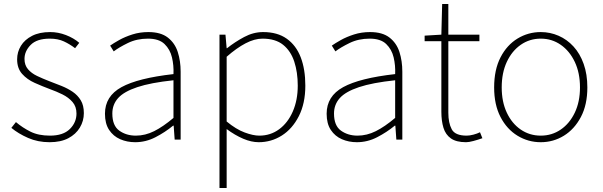

<svg xmlns="http://www.w3.org/2000/svg" viewBox="-20 -701 3028 964"><path d="M229 13Q170 13 121 -8.5Q72 -30 37 -59L60 -88Q93 -60 133 -40Q173 -20 231 -20Q297 -20 330.5 -53Q364 -86 364 -131Q364 -166 344 -189Q324 -212 293.5 -227Q263 -242 232 -253Q192 -268 154 -285Q116 -302 91 -330Q66 -358 66 -403Q66 -440 85 -471Q104 -502 141 -521Q178 -540 232 -540Q272 -540 311 -525Q350 -510 378 -486L357 -459Q331 -479 301 -493Q271 -507 230 -507Q165 -507 134 -475.5Q103 -444 103 -405Q103 -374 120.5 -353.5Q138 -333 166.5 -319.5Q195 -306 226 -294Q258 -282 289 -269.5Q320 -257 345 -240Q370 -223 385.5 -197.5Q401 -172 401 -133Q401 -94 381 -60.5Q361 -27 323 -7Q285 13 229 13Z M659 13Q618 13 583.5 -2Q549 -17 528 -48.5Q507 -80 507 -130Q507 -218 590 -263.5Q673 -309 851 -329Q853 -372 843.5 -412.5Q834 -453 806 -480Q778 -507 723 -507Q667 -507 622 -485Q577 -463 551 -443L533 -472Q550 -484 578.5 -500Q607 -516 644.5 -528Q682 -540 725 -540Q787 -540 822.5 -512.5Q858 -485 872.5 -440Q887 -395 887 -341V0H857L852 -70H849Q809 -37 760.5 -12Q712 13 659 13ZM662 -20Q709 -20 754 -42.5Q799 -65 851 -109V-298Q737 -286 669.5 -263.5Q602 -241 573 -208.5Q544 -176 544 -131Q544 -70 579 -45Q614 -20 662 -20Z M1082 243V-527H1112L1118 -459H1120Q1159 -490 1205.5 -515Q1252 -540 1301 -540Q1373 -540 1420 -506.5Q1467 -473 1490 -413Q1513 -353 1513 -271Q1513 -182 1480.5 -118Q1448 -54 1395 -20.5Q1342 13 1279 13Q1242 13 1201 -4.5Q1160 -22 1118 -53V46V243ZM1282 -20Q1338 -20 1381.5 -52Q1425 -84 1450 -141Q1475 -198 1475 -271Q1475 -338 1457.5 -391.5Q1440 -445 1401.5 -476Q1363 -507 1298 -507Q1258 -507 1213 -483.5Q1168 -460 1118 -416V-91Q1165 -52 1208 -36Q1251 -20 1282 -20Z M1772 13Q1731 13 1696.5 -2Q1662 -17 1641 -48.5Q1620 -80 1620 -130Q1620 -218 1703 -263.5Q1786 -309 1964 -329Q1966 -372 1956.5 -412.5Q1947 -453 1919 -480Q1891 -507 1836 -507Q1780 -507 1735 -485Q1690 -463 1664 -443L1646 -472Q1663 -484 1691.5 -500Q1720 -516 1757.5 -528Q1795 -540 1838 -540Q1900 -540 1935.5 -512.5Q1971 -485 1985.5 -440Q2000 -395 2000 -341V0H1970L1965 -70H1962Q1922 -37 1873.5 -12Q1825 13 1772 13ZM1775 -20Q1822 -20 1867 -42.5Q1912 -65 1964 -109V-298Q1850 -286 1782.5 -263.5Q1715 -241 1686 -208.5Q1657 -176 1657 -131Q1657 -70 1692 -45Q1727 -20 1775 -20Z M2320 13Q2271 13 2244 -6Q2217 -25 2206.5 -59.5Q2196 -94 2196 -140V-494H2112V-522L2196 -527L2200 -681H2231V-527H2387V-494H2231V-135Q2231 -84 2248 -52Q2265 -20 2323 -20Q2338 -20 2357 -25Q2376 -30 2390 -37L2402 -7Q2379 1 2356.5 7Q2334 13 2320 13Z M2695 13Q2632 13 2578.5 -19.5Q2525 -52 2493 -113.5Q2461 -175 2461 -262Q2461 -351 2493 -413Q2525 -475 2578.5 -507.5Q2632 -540 2695 -540Q2742 -540 2784.5 -521.5Q2827 -503 2859.5 -467.5Q2892 -432 2910.5 -380Q2929 -328 2929 -262Q2929 -175 2896.5 -113.5Q2864 -52 2811 -19.5Q2758 13 2695 13ZM2695 -20Q2751 -20 2795.5 -50.5Q2840 -81 2866 -135.5Q2892 -190 2892 -262Q2892 -335 2866 -390Q2840 -445 2795.5 -476Q2751 -507 2695 -507Q2639 -507 2594.5 -476Q2550 -445 2524.5 -390Q2499 -335 2499 -262Q2499 -190 2524.5 -135.5Q2550 -81 2594.5 -50.5Q2639 -20 2695 -20Z"/></svg>

Font: Noto Sans KR Thin Thin
Style: Regular
Weight: 250
Version: Version 2.004-H2;hotconv 1.0.118;makeotfexe 2.5.65603